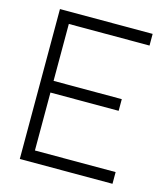

<svg xmlns="http://www.w3.org/2000/svg" viewBox="-108 -805 781 891"><g transform="rotate(15 282.5 -360.0)"><path d="M69.8 0V-720.2H515.1V-664.1H127.4V-390.6H455.1V-334.5H127.4V-56.2H515.1V0Z"/></g></svg>

Font: Manrope Light
Style: Regular
Weight: 300
Designer: Mikhail Sharanda
Foundry: Mikhail Sharanda
Version: Version 4.505;FEAKit 1.0